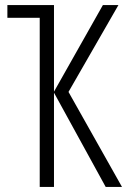

<svg xmlns="http://www.w3.org/2000/svg" viewBox="-20 -734 499 754"><path d="M445 -714H384L192 -374V-714H9V-664H136V0H192V-370L395 0H459L249 -373Z"/></svg>

Font: Noto Sans Display Condensed Light
Style: Regular
Weight: 300
Width: 3
Designer: Monotype Design Team
Foundry: Monotype Imaging Inc.
Version: Version 1.900